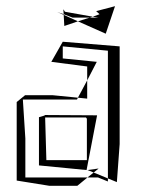

<svg xmlns="http://www.w3.org/2000/svg" viewBox="-20 -588 461 621"><path d="M126 -216 123 -214 106 -209V-53L260 -38L294 -215L126 -216ZM293 -388 183 -399V-438L329 -424V-11L358 1L367 -122V-438L183 -453L146 -388L262 -373V-328ZM258 -208 261 -204V-70H130L126 -208ZM34 -258V-4L140 13H230L263 -14H62V-140L54 -265V-266H229L232 -272L151 -280H61ZM232 -272 262 -328V-269ZM297 -14H263L283 -30L329 -11V-1ZM299 -43 263 -38 283 -30ZM322 -479 352 -568 291 -552 302 -542 280 -534 299 -531H270L232 -519ZM185 -556V-558L190 -550L280 -534L270 -531H215L186 -542ZM186 -540 232 -519 188 -504ZM165 -549 186 -540V-542Z"/></svg>

Font: Quebrada
Style: Regular
Weight: 400
Designer: deFharo
Foundry: deFharo
Version: Version 1.034 2012